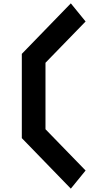

<svg xmlns="http://www.w3.org/2000/svg" viewBox="-20 -872 640 1144"><path d="M402 -852 110 -551V-49L402 252L490 144L251 -102V-498L490 -744Z"/></svg>

Font: Kode Mono
Style: Bold
Weight: 700
Monospace: yes
Designer: Isa Ozler
Foundry: Kadena LLC
Version: Version 1.206;gftools[0.9.28]